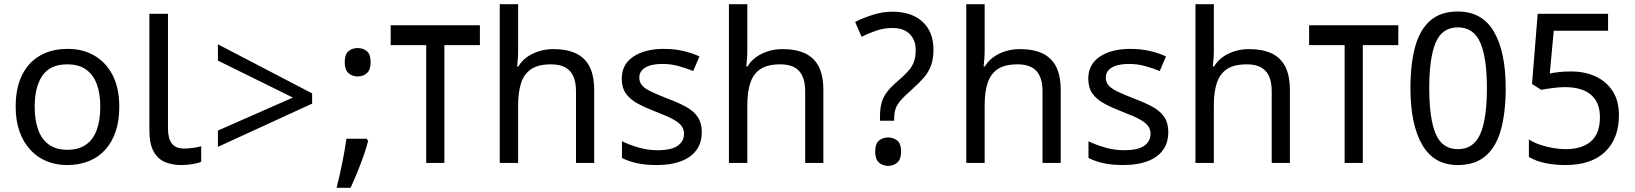

<svg xmlns="http://www.w3.org/2000/svg" viewBox="-20 -780 7825 919"><path d="M551 -269Q551 -202 533.5 -150.5Q516 -99 483.5 -63Q451 -27 404.5 -8.5Q358 10 301 10Q248 10 203 -8.5Q158 -27 125 -63Q92 -99 73.5 -150.5Q55 -202 55 -269Q55 -358 85 -419.5Q115 -481 171 -513.5Q227 -546 304 -546Q377 -546 432.5 -513.5Q488 -481 519.5 -419.5Q551 -358 551 -269ZM146 -269Q146 -206 162.5 -159.5Q179 -113 214 -88Q249 -63 303 -63Q357 -63 392 -88Q427 -113 443.5 -159.5Q460 -206 460 -269Q460 -333 443 -378Q426 -423 391.5 -447.5Q357 -472 302 -472Q220 -472 183 -418Q146 -364 146 -269Z M848 10Q804 10 769.5 -4.5Q735 -19 715 -55.5Q695 -92 695 -157V-714H784V-165Q784 -117 802.5 -93Q821 -69 861 -69Q883 -69 906.5 -72.5Q930 -76 943 -80V-6Q929 1 901.5 5.5Q874 10 848 10Z M1023 -155 1382 -313 1023 -490V-568L1474 -333V-284L1023 -77Z M1735 -116 1742 -105Q1733 -70 1719.5 -32Q1706 6 1690.5 44Q1675 82 1658 119H1591Q1606 60 1618.5 -2Q1631 -64 1638 -116ZM1692 -414Q1666 -414 1648 -430Q1630 -446 1630 -482Q1630 -520 1648 -535Q1666 -550 1692 -550Q1718 -550 1736 -535Q1754 -520 1754 -482Q1754 -446 1736 -430Q1718 -414 1692 -414Z M2277 -659V-564H2107V0H2020V-564H1850V-659Z M2460 -537Q2460 -518 2458.5 -498Q2457 -478 2455 -462H2461Q2478 -490 2504 -508Q2530 -526 2562 -535.5Q2594 -545 2628 -545Q2693 -545 2736.5 -524.5Q2780 -504 2802 -461Q2824 -418 2824 -349V0H2737V-343Q2737 -408 2708 -440Q2679 -472 2617 -472Q2557 -472 2523 -449.5Q2489 -427 2474.5 -383.5Q2460 -340 2460 -277V0H2372V-760H2460Z M3339 -148Q3339 -96 3313 -61Q3287 -26 3239 -8Q3191 10 3125 10Q3069 10 3028.5 1Q2988 -8 2957 -24V-104Q2989 -88 3034.5 -74.5Q3080 -61 3127 -61Q3194 -61 3224 -82.5Q3254 -104 3254 -140Q3254 -160 3243 -176Q3232 -192 3203.5 -208Q3175 -224 3122 -244Q3070 -264 3033 -284Q2996 -304 2976 -332Q2956 -360 2956 -404Q2956 -472 3011.5 -509Q3067 -546 3157 -546Q3206 -546 3248.5 -536.5Q3291 -527 3328 -510L3298 -440Q3264 -454 3227 -464Q3190 -474 3151 -474Q3097 -474 3068.5 -456.5Q3040 -439 3040 -409Q3040 -387 3053 -371.5Q3066 -356 3096.5 -341.5Q3127 -327 3178 -307Q3229 -288 3265 -268Q3301 -248 3320 -219.5Q3339 -191 3339 -148Z M3557 -537Q3557 -518 3555.5 -498Q3554 -478 3552 -462H3558Q3575 -490 3601 -508Q3627 -526 3659 -535.5Q3691 -545 3725 -545Q3790 -545 3833.5 -524.5Q3877 -504 3899 -461Q3921 -418 3921 -349V0H3834V-343Q3834 -408 3805 -440Q3776 -472 3714 -472Q3654 -472 3620 -449.5Q3586 -427 3571.5 -383.5Q3557 -340 3557 -277V0H3469V-760H3557Z M4192 -202V-220Q4192 -258 4199 -285.5Q4206 -313 4224.5 -338Q4243 -363 4275 -390Q4306 -417 4325.5 -438Q4345 -459 4354 -483Q4363 -507 4363 -541Q4363 -588 4334.5 -617Q4306 -646 4252 -646Q4212 -646 4175 -633.5Q4138 -621 4104 -604L4073 -675Q4113 -695 4159 -709.5Q4205 -724 4252 -724Q4343 -724 4395.5 -676Q4448 -628 4448 -542Q4448 -499 4436.5 -467Q4425 -435 4401.5 -408Q4378 -381 4343 -350Q4310 -321 4292 -300.5Q4274 -280 4267 -260Q4260 -240 4260 -211V-202ZM4231 14Q4205 14 4187 -2Q4169 -18 4169 -54Q4169 -92 4187 -107Q4205 -122 4231 -122Q4257 -122 4275 -107Q4293 -92 4293 -54Q4293 -18 4275 -2Q4257 14 4231 14Z M4693 -537Q4693 -518 4691.5 -498Q4690 -478 4688 -462H4694Q4711 -490 4737 -508Q4763 -526 4795 -535.5Q4827 -545 4861 -545Q4926 -545 4969.5 -524.5Q5013 -504 5035 -461Q5057 -418 5057 -349V0H4970V-343Q4970 -408 4941 -440Q4912 -472 4850 -472Q4790 -472 4756 -449.5Q4722 -427 4707.5 -383.5Q4693 -340 4693 -277V0H4605V-760H4693Z M5572 -148Q5572 -96 5546 -61Q5520 -26 5472 -8Q5424 10 5358 10Q5302 10 5261.5 1Q5221 -8 5190 -24V-104Q5222 -88 5267.5 -74.5Q5313 -61 5360 -61Q5427 -61 5457 -82.5Q5487 -104 5487 -140Q5487 -160 5476 -176Q5465 -192 5436.5 -208Q5408 -224 5355 -244Q5303 -264 5266 -284Q5229 -304 5209 -332Q5189 -360 5189 -404Q5189 -472 5244.5 -509Q5300 -546 5390 -546Q5439 -546 5481.5 -536.5Q5524 -527 5561 -510L5531 -440Q5497 -454 5460 -464Q5423 -474 5384 -474Q5330 -474 5301.5 -456.5Q5273 -439 5273 -409Q5273 -387 5286 -371.5Q5299 -356 5329.5 -341.5Q5360 -327 5411 -307Q5462 -288 5498 -268Q5534 -248 5553 -219.5Q5572 -191 5572 -148Z M5790 -537Q5790 -518 5788.5 -498Q5787 -478 5785 -462H5791Q5808 -490 5834 -508Q5860 -526 5892 -535.5Q5924 -545 5958 -545Q6023 -545 6066.5 -524.5Q6110 -504 6132 -461Q6154 -418 6154 -349V0H6067V-343Q6067 -408 6038 -440Q6009 -472 5947 -472Q5887 -472 5853 -449.5Q5819 -427 5804.5 -383.5Q5790 -340 5790 -277V0H5702V-760H5790Z M6673 -659V-564H6503V0H6416V-564H6246V-659Z M6958 10Q6843 10 6787 -87.5Q6731 -185 6731 -358Q6731 -474 6753.5 -556Q6776 -638 6826 -681.5Q6876 -725 6958 -725Q7074 -725 7130.5 -628.5Q7187 -532 7187 -358Q7187 -243 7164.5 -160.5Q7142 -78 7091.5 -34Q7041 10 6958 10ZM6958 -66Q7033 -66 7065 -138Q7097 -210 7097 -358Q7097 -504 7065 -576.5Q7033 -649 6958 -649Q6883 -649 6852 -576.5Q6821 -504 6821 -358Q6821 -212 6852 -139Q6883 -66 6958 -66Z M7472 10Q7422 10 7376 0.5Q7330 -9 7298 -29V-113Q7320 -98 7350.5 -87.5Q7381 -77 7414 -71.5Q7447 -66 7474 -66Q7551 -66 7594.5 -103Q7638 -140 7638 -219Q7638 -290 7595 -326.5Q7552 -363 7470 -363Q7444 -363 7410.5 -358.5Q7377 -354 7357 -350L7313 -378L7340 -714H7677V-633H7417L7398 -428Q7414 -432 7441.5 -435Q7469 -438 7500 -438Q7565 -438 7616.5 -414.5Q7668 -391 7698.5 -344.5Q7729 -298 7729 -229Q7729 -117 7663 -53.5Q7597 10 7472 10Z"/></svg>

Font: hexumalayalam05
Style: Book
Weight: 400
Designer: Jelle Bosma - Monotype Design Team
Foundry: Monotype Imaging Inc.
Version: Version 2.003